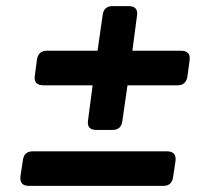

<svg xmlns="http://www.w3.org/2000/svg" viewBox="-20 -608 700 628"><path d="M295 -183Q263 -183 268 -215L283 -329H122Q89 -329 94 -361L101 -414Q106 -442 133 -442H299L316 -560Q320 -588 348 -588H401Q433 -588 428 -556L413 -442H572Q605 -442 600 -410L593 -357Q588 -329 561 -329H397L380 -211Q376 -183 348 -183ZM75 0Q43 0 47 -32L55 -85Q59 -113 87 -113H526Q558 -113 554 -81L546 -28Q542 0 514 0Z"/></svg>

Font: Pitagon Sans Text Bold
Style: Italic
Weight: 700
Italic angle: -8°
Designer: Travis Tran
Foundry: Pitagon
Version: Version 1.001; ttfautohint (v1.8.4.7-5d5b);gftools[0.9.26]